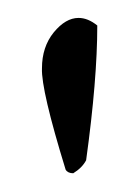

<svg xmlns="http://www.w3.org/2000/svg" viewBox="-20 -543 147 210"><path d="M51.8 -357.4Q24.9 -444.8 25.9 -468.3Q25.9 -491.7 38.8 -507.6Q51.8 -523.4 65.9 -523.4Q76.2 -523.4 86.4 -515.1Q86.4 -456.1 74.2 -367.7Q69.8 -359.4 60.1 -353.5Q54.2 -353.5 51.8 -357.4Z"/></svg>

Font: AMoshref-Thulth
Style: Regular
Weight: 400
Designer: Ali Moshref
Foundry: Ali Moshref
Version: Version 0.1